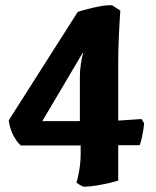

<svg xmlns="http://www.w3.org/2000/svg" viewBox="-20 -591 588 726"><path d="M297 115Q293 115 282.5 108.5Q272 102 269 100Q274 86 279.5 54Q285 22 285 -9V-41H59Q47 -50 32.5 -75Q18 -100 13 -136L274 -546Q289 -551 312 -557Q335 -563 359.5 -567.5Q384 -572 404 -571L435 -551Q434 -538 432.5 -512.5Q431 -487 429.5 -456Q428 -425 427.5 -396.5Q427 -368 427 -349V-135L515 -141L525 -125Q523 -101 517.5 -75.5Q512 -50 508 -42H427V92Q418 95 395 100.5Q372 106 345 110.5Q318 115 297 115ZM140 -133H282V-301Q282 -325 286 -350.5Q290 -376 294 -389L292 -390Z"/></svg>

Font: Texturina 72pt Black
Style: Regular
Weight: 900
Designer: Guillermo Torres Carreño
Foundry: Omnibus-Type
Version: Version 1.002; ttfautohint (v1.8.3)